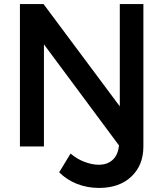

<svg xmlns="http://www.w3.org/2000/svg" viewBox="-20 -720 821 944"><path d="M685 -700H569V-197L194 -700H78V0H196V-502L565 -5C562 26 552 49 535 65C517 82 494 90 465 90C443 90 420 85 396 76C371 67 348 53 327 35L271 127C296 152 325 171 358 184C391 197 428 204 467 204C534 204 587 185 626 148C665 111 685 62 685 0Z"/></svg>

Font: Argentum Sans
Style: Regular
Weight: 400
Designer: Julieta Ulanovsky
Foundry: Julieta Ulanovsky
Version: Version 5.001;March 29, 2019;FontCreator 11.5.0.2425 64-bit